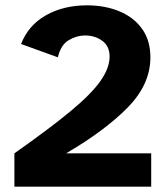

<svg xmlns="http://www.w3.org/2000/svg" viewBox="-20 -700 626 720"><path d="M34 0V-125Q166 -218 244 -282.5Q322 -347 356.5 -396Q391 -445 391 -488Q391 -527 363.5 -547Q336 -567 299 -567Q268 -567 238 -549.5Q208 -532 197 -485L59 -535Q86 -605 152 -642.5Q218 -680 306 -680Q374 -680 428 -657.5Q482 -635 513 -591.5Q544 -548 544 -485Q544 -384 459.5 -297.5Q375 -211 228 -125H547V0Z"/></svg>

Font: Atkinson Hyperlegible
Style: Bold
Weight: 700
Designer: Elliott Scott, Megan Eiswerth, Linus Boman, Theodore Petrosky
Foundry: Braille Institute
Version: Version 1.006; ttfautohint (v1.8.3)